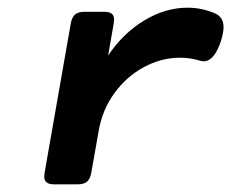

<svg xmlns="http://www.w3.org/2000/svg" viewBox="-20 -482 640 502"><path d="M541.5 -447.3Q553.2 -442.4 558.8 -433.3Q564.5 -424.3 564.5 -411.1Q564.5 -396.5 557.6 -374.5Q540 -321.8 512.7 -321.8Q508.8 -321.8 503.4 -323.2Q478 -331.1 450.7 -331.1Q401.9 -331.1 356.4 -306.6Q311 -282.2 279.5 -239Q248 -195.8 238.3 -141.6L218.8 -30.8Q215.8 -14.2 207.5 -7.1Q199.2 0 182.6 0H122.1Q108.4 0 102.1 -4.9Q95.7 -9.8 95.7 -20.5Q95.7 -22.9 96.7 -30.8L165 -420.4Q168 -437 176.3 -444.1Q184.6 -451.2 201.2 -451.2H252Q265.6 -451.2 272 -446.3Q278.3 -441.4 278.3 -430.7Q278.3 -428.2 277.3 -420.4L262.7 -336.9Q302.2 -395.5 357.4 -428.7Q412.6 -461.9 470.2 -461.9Q507.3 -461.9 541.5 -447.3Z"/></svg>

Font: Courier Prime Sans
Style: Bold Italic
Weight: 700
Italic angle: -10°
Designer: Alan Dague-Greene
Foundry: Quote-Unquote Apps
Version: Version 3.020